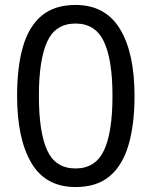

<svg xmlns="http://www.w3.org/2000/svg" viewBox="-20 -745 612 775"><path d="M523 -358Q523 -243 499 -160.5Q475 -78 423 -34Q371 10 285 10Q164 10 106.5 -87.5Q49 -185 49 -358Q49 -474 72.5 -556Q96 -638 148 -681.5Q200 -725 285 -725Q405 -725 464 -628.5Q523 -532 523 -358ZM137 -358Q137 -211 170.5 -138Q204 -65 285 -65Q365 -65 399.5 -137.5Q434 -210 434 -358Q434 -504 399.5 -577Q365 -650 285 -650Q204 -650 170.5 -577Q137 -504 137 -358Z"/></svg>

Font: Noto Sans Batak
Style: Regular
Weight: 400
Designer: Monotype Design Team
Foundry: Monotype Imaging Inc.
Version: Version 2.002; ttfautohint (v1.8.4.7-5d5b)